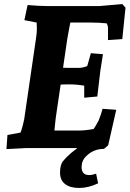

<svg xmlns="http://www.w3.org/2000/svg" viewBox="-20 -735 643 953"><path d="M385 94Q385 134 423 134Q437 134 457 127L467 175Q418 198 373 198Q328 198 303 178.5Q278 159 278 122Q278 82 293.5 64Q309 46 316 40Q328 27 364 0H109L12 5L17 -65L82 -77Q86 -85 94 -116.5Q102 -148 103 -163L154 -512Q163 -567 163 -590.5Q163 -614 162 -623L101 -635L117 -710Q176 -705 212 -705H475L587 -715L603 -697L587 -541L516 -536V-595Q516 -607 510 -619Q472 -623 434 -623H329Q328 -617 321.5 -584Q315 -551 314 -542L293 -399Q302 -398 317 -398H370Q390 -398 413 -407L431 -471L491 -466Q481 -403 478 -383L463 -256L398 -250V-310Q358 -316 338 -316H310Q287 -316 281 -315L263 -193Q256 -152 250 -87H370Q405 -87 445 -95Q459 -116 470 -138Q483 -170 489 -195L557 -190L517 -14L496 4Q444 4 408 40Q385 62 385 94Z"/></svg>

Font: Andada
Style: Bold Italic
Weight: 700
Italic angle: -8.29999°
Designer: Carolina Giovagnoli
Foundry: Carolina Giovagnoli
Version: Version 1.003